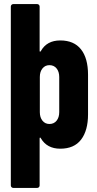

<svg xmlns="http://www.w3.org/2000/svg" viewBox="-20 -720 477 940"><path d="M33 188V-688Q33 -693 36.5 -696.5Q40 -700 45 -700H162Q167 -700 170.5 -696.5Q174 -693 174 -688V-471Q174 -467 176 -467Q178 -467 180 -470Q209 -522 275 -522Q342 -522 376.5 -478.5Q411 -435 411 -354V-160Q411 -81 377 -36.5Q343 8 275 8Q210 8 180 -43Q178 -47 176 -46.5Q174 -46 174 -42V188Q174 193 170.5 196.5Q167 200 162 200H45Q40 200 36.5 196.5Q33 193 33 188ZM222 -113Q244 -113 257 -129Q270 -145 270 -171V-343Q270 -369 257 -385Q244 -401 222 -401Q201 -401 188 -385Q175 -369 175 -343V-171Q175 -145 188 -129Q201 -113 222 -113Z"/></svg>

Font: Barlow Condensed
Style: Bold
Weight: 700
Width: 3
Designer: Jeremy Tribby
Foundry: Tribby Type
Version: Version 1.500